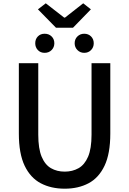

<svg xmlns="http://www.w3.org/2000/svg" viewBox="-20 -1115 773 1149"><path d="M367.2 14.2Q285.6 14.2 223.9 -18.3Q162.1 -50.8 127.4 -123.3Q92.8 -195.8 92.8 -315.9V-736.8H209V-309.1Q209 -225.6 229.2 -177.2Q249.5 -128.9 285.2 -108.4Q320.8 -87.9 367.2 -87.9Q413.6 -87.9 450 -108.4Q486.3 -128.9 507.1 -177.2Q527.8 -225.6 527.8 -309.1V-736.8H640.1V-315.9Q640.1 -195.8 605.7 -123.3Q571.3 -50.8 510 -18.3Q448.7 14.2 367.2 14.2ZM314.9 -949.2 207 -1059.1 253.9 -1095.2 363.8 -1009.8H369.1L478 -1095.2L523.9 -1059.1L417 -949.2ZM247.1 -798.8Q222.2 -798.8 206.5 -815.4Q190.9 -832 190.9 -856Q190.9 -880.9 206.5 -897Q222.2 -913.1 247.1 -913.1Q272.5 -913.1 288.8 -897Q305.2 -880.9 305.2 -856Q305.2 -832 288.8 -815.4Q272.5 -798.8 247.1 -798.8ZM483.9 -798.8Q460 -798.8 443.4 -815.4Q426.8 -832 426.8 -856Q426.8 -880.9 443.4 -897Q460 -913.1 483.9 -913.1Q508.8 -913.1 524.9 -897Q541 -880.9 541 -856Q541 -832 524.9 -815.4Q508.8 -798.8 483.9 -798.8Z"/></svg>

Font: Source Han Sans CN Medium
Style: Regular
Weight: 500
Designer: Ryoko NISHIZUKA  (kana, bopomofo & ideographs); Paul D. Hunt (Latin, Greek & Cyrillic); Sandoll Communications , Soo-you
Foundry: Adobe
Version: Version 2.004;hotconv 1.0.118;makeotfexe 2.5.65603